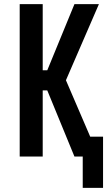

<svg xmlns="http://www.w3.org/2000/svg" viewBox="-20 -755 540 926"><path d="M379 151V0H339L208 -319H186V0H75V-735H186V-416H208L339 -735H457L298 -368L415 -96H477V151Z"/></svg>

Font: Iosevka Term
Style: Bold
Weight: 700
Monospace: yes
Designer: Belleve Invis
Foundry: Belleve Invis
Version: Version 30.0.1